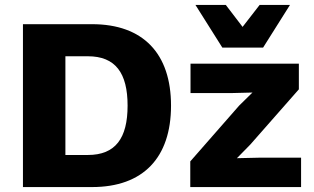

<svg xmlns="http://www.w3.org/2000/svg" viewBox="-20 -758 1272 778"><path d="M1155 -738H1032L963 -649L895 -738H772L881 -565H1046ZM353 -660H73V0H353C560 0 673 -119 673 -330C673 -541 560 -660 353 -660ZM336 -130H245V-530H336C448 -530 497 -462 497 -330C497 -198 448 -130 336 -130ZM751 0H1200V-119H1028L940 -117L994 -172L1191 -396V-500H752V-381H923L1003 -383L949 -330L751 -104Z"/></svg>

Font: Work Sans
Style: Bold
Weight: 700
Designer: Wei Huang
Foundry: Wei Huang
Version: Version 2.012